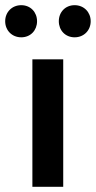

<svg xmlns="http://www.w3.org/2000/svg" viewBox="-53 -721 370 741"><path d="M72 0H191V-492H72ZM29 -577C65 -577 90 -604 90 -639C90 -674 65 -701 29 -701C-7 -701 -33 -674 -33 -639C-33 -604 -7 -577 29 -577ZM235 -577C271 -577 297 -604 297 -639C297 -674 271 -701 235 -701C199 -701 174 -674 174 -639C174 -604 199 -577 235 -577Z"/></svg>

Font: Source Sans Pro Semibold
Style: Regular
Weight: 600
Designer: Paul D. Hunt
Foundry: Adobe Systems Incorporated
Version: Version 3.006;hotconv 1.0.111;makeotfexe 2.5.65597